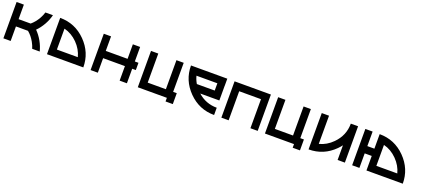

<svg xmlns="http://www.w3.org/2000/svg" viewBox="47 -1432 5371 2425"><g transform="rotate(20 2733.0 -219.5)"><path d="M97.7 -195.3V0H0V-488.3H97.7V-293H259.8Q314 -338.4 351.6 -405.3Q374.5 -446.3 387.2 -488.3H488.3Q472.2 -422.4 436.5 -358.4Q398.4 -291 350.6 -244.1Q399.4 -195.8 436.5 -129.9Q472.2 -65.9 488.3 0H387.2Q374.5 -42 351.6 -83Q314 -150.4 259.8 -195.3Z M683.6 -97.7H964.8Q939.9 -196.3 862.3 -274.9Q783.7 -354 683.6 -378.9ZM585.9 0V-488.3Q788.1 -488.3 931.2 -343.3Q1074.2 -198.2 1074.2 0Z M1269.5 -195.3V0H1171.9V-488.3H1269.5V-293H1562.5V-488.3H1660.2V-293H1709V-195.3H1660.2V0H1562.5V-195.3Z M2294.9 48.8H2197.3V0H1806.6V-488.3H1904.3V-97.7H2148.4V-488.3H2246.1V-97.7H2294.9Z M2832 -390.6V-488.3H2343.8Q2343.8 -290 2486.8 -145Q2629.9 0 2832 0V-97.7Q2684.1 -97.7 2575.2 -195.3H2831.5V-390.6ZM2733.9 -293H2493.7Q2466.3 -338.9 2453.1 -390.6H2733.9Z M3027.3 -390.6V0H2929.7V-488.3H3418V0H3320.3V-390.6Z M4003.9 48.8H3906.2V0H3515.6V-488.3H3613.3V-97.7H3857.4V-488.3H3955.1V-97.7H4003.9Z M4101.6 -488.3H4199.2V-109.4Q4299.3 -134.3 4377.9 -213.9Q4492.2 -329.6 4492.2 -488.3H4589.8V0H4492.2V-197.3Q4471.7 -170.4 4446.8 -145Q4303.7 0 4101.6 0Z M5368.2 0Q5368.2 -198.2 5225.1 -343.3Q5082 -488.3 4879.9 -488.3V-293H4785.2V-488.3H4687.5V0H4785.2V-195.3H4879.9V0ZM4977.5 -378.9Q5077.6 -354 5156.2 -274.4Q5233.9 -195.8 5258.8 -97.7H4977.5Z"/></g></svg>

Font: Arounder
Style: Regular
Weight: 400
Designer: Maxim Raikov
Foundry: Maxim Raikov
Version: Version 1.00 March 23, 2021, initial release